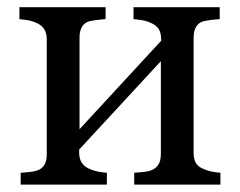

<svg xmlns="http://www.w3.org/2000/svg" viewBox="-20 -501 652 521"><path d="M578.1 0H344.2V-32.2Q355.5 -33.2 367.4 -34.2Q379.4 -35.2 388.2 -38.1Q401.9 -42.5 409.2 -53.5Q416.5 -64.5 416.5 -82V-335L194.8 -95.2V-86.9Q194.8 -70.3 201.7 -59.6Q208.5 -48.8 222.2 -43Q232.9 -38.1 244.9 -35.6Q256.8 -33.2 270 -32.2V0H36.1V-32.2Q47.4 -33.2 59.3 -34.2Q71.3 -35.2 80.1 -38.1Q93.8 -42.5 100.3 -53.5Q106.9 -64.5 106.9 -82V-394.5Q106.9 -410.6 100.1 -421.6Q93.3 -432.6 79.6 -438.5Q66.9 -444.3 54.9 -446.3Q43 -448.2 32.7 -449.2V-481.4H266.6V-449.2Q252.4 -448.2 241.9 -446.8Q231.4 -445.3 222.7 -443.4Q209 -439.5 202.4 -428Q195.8 -416.5 195.8 -399.4V-150.4L417.5 -390.6Q417.5 -412.1 410.6 -422.4Q403.8 -432.6 390.1 -438.5Q377.4 -444.3 365 -446.3Q352.5 -448.2 342.3 -449.2V-481.4H576.2V-449.2Q562 -448.2 551.5 -446.8Q541 -445.3 532.2 -443.4Q518.6 -439.5 512 -428Q505.4 -416.5 505.4 -399.4V-86.9Q505.4 -69.8 511.2 -59.3Q517.1 -48.8 531.2 -43Q541.5 -38.1 553.5 -35.6Q565.4 -33.2 578.1 -32.2Z"/></svg>

Font: UniBurma_GGSerif
Style: Book
Weight: 400
Designer: Victor San Kho Lin (for Burmese only and related typography optimization with it)
Foundry: http://www.unimm.org
Version: 2.0